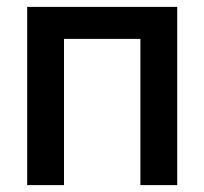

<svg xmlns="http://www.w3.org/2000/svg" viewBox="-20 -538 594 558"><path d="M388 0V-518H495V0ZM59 0V-518H166V0ZM131 -425V-518H421V-425Z"/></svg>

Font: TikTok Sans 24pt Medium
Style: Regular
Weight: 500
Version: Version 4.000